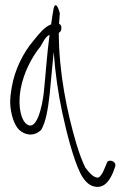

<svg xmlns="http://www.w3.org/2000/svg" viewBox="-20 -581 500 751"><path d="M20 -175C22 -136 34 -96 53 -75C77 -51 114 -46 141 -73C159 -102 168 -156 174 -210C180 -265 184 -323 190 -378C196 -296 207 -219 223 -143C241 -60 266 38 294 96C308 124 325 141 343 147C387 161 409 124 422 94L430 72C439 49 401 37 397 59L388 80C383 93 377 103 370 110C367 114 361 115 354 112C343 109 330 96 314 75C302 51 290 19 278 -21C243 -140 210 -296 210 -453C216 -455 220 -461 220 -471C221 -480 217 -485 211 -488C212 -505 213 -518 214 -529C206 -559 196 -572 190 -549C188 -538 182 -504 180 -486C179 -485 179 -485 178 -485C152 -473 137 -454 111 -422C73 -378 38 -311 26 -240C22 -216 19 -194 20 -175ZM61 -234C73 -298 105 -359 139 -400C150 -420 158 -437 174 -445C164 -375 159 -291 151 -216C146 -173 124 -55 79 -100C55 -128 52 -185 61 -234Z"/></svg>

Font: Stray Cat
Style: SuCn
Weight: 400
Version: Version 1.0